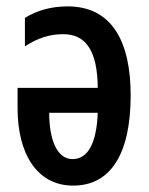

<svg xmlns="http://www.w3.org/2000/svg" viewBox="-20 -571 466 601"><path d="M192 -551C141 -551 97 -539 58 -515V-426C100 -453 137 -464 178 -464C250 -464 285 -410 286 -296H35V-232C35 -91 95 10 209 10C327 10 389 -90 389 -273C389 -438 332 -551 192 -551ZM286 -218C282 -118 253 -73 207 -73C158 -73 134 -135 134 -218Z"/></svg>

Font: Noto Sans Display Condensed Medium
Style: Regular
Weight: 500
Width: 3
Designer: Monotype Design Team
Foundry: Monotype Imaging Inc.
Version: Version 1.900